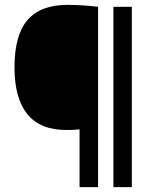

<svg xmlns="http://www.w3.org/2000/svg" viewBox="-20 -768 634 788"><path d="M306.5 0V-237Q292.5 -235.5 280 -235Q267.5 -234.5 252.5 -234.5Q144.5 -234.5 92 -299.8Q39.5 -365 39.5 -491Q39.5 -624 93 -686Q146.5 -748 257 -748Q290 -748 322.2 -745.8Q354.5 -743.5 382.5 -740V0ZM445.5 0V-740H521V0Z"/></svg>

Font: Encode Sans SmCnd Md
Style: Regular
Weight: 500
Width: 4
Designer: Multiple Designers
Foundry: Impallari Type
Version: Version 3.002; ttfautohint (v1.8.3) -l 8 -r 50 -G 200 -x 14 